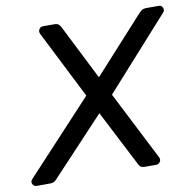

<svg xmlns="http://www.w3.org/2000/svg" viewBox="-114 -780 876 861"><g transform="rotate(-10 323.5 -350.0)"><path d="M-15 0Q-28 0 -33.5 -11.5Q-39 -23 -30 -33L274 -360L118 -669Q113 -680 119 -690Q125 -700 137 -700H187Q203 -700 208.5 -694Q214 -688 217 -683L344 -431L573 -683Q578 -688 585 -694Q592 -700 610 -700H664Q676 -700 681.5 -688.5Q687 -677 678 -667L388 -344L548 -30Q553 -19 546.5 -9.5Q540 0 528 0H479Q463 0 457 -6Q451 -12 449 -17L318 -272L79 -17Q75 -12 67.5 -6Q60 0 44 0Z"/></g></svg>

Font: Lubike
Style: Italic
Weight: 400
Italic angle: -12°
Foundry: Honoka55
Version: Version 1.000;July 22, 2022;FontCreator 14.0.0.2862 64-bit